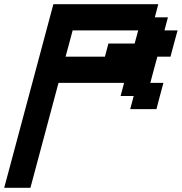

<svg xmlns="http://www.w3.org/2000/svg" viewBox="-20 -895 866 915"><path d="M0 0H125Q147 -83 191.9 -250Q236.8 -417 258.8 -500H571.3L554.7 -437.5H617.2L600.6 -375H725.6Q731 -395.5 741.9 -437.3Q752.9 -479 758.8 -500H696.3Q701.7 -520.5 712.9 -562.3Q724.1 -604 730 -625H792.5Q797.9 -645.5 809.1 -687.3Q820.3 -729 826.2 -750H763.7L780.3 -812.5H717.8L734.4 -875H234.4Q195.3 -729 117.2 -437.5Q39.1 -146 0 0ZM480 -625H292.5Q298.3 -646 309.6 -687.7Q320.8 -729.5 326.2 -750H638.7L621.6 -687.5H496.6Z"/></svg>

Font: Faithful 32x
Style: Oblique
Weight: 400
Foundry: Faithful Resource Pack
Version: Version 1.0; January 27, 2023